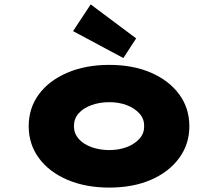

<svg xmlns="http://www.w3.org/2000/svg" viewBox="-20 -840 988 870"><path d="M475 10Q368 10 285 -25.5Q202 -61 156 -124Q110 -187 110 -268Q110 -350 156 -412.5Q202 -475 285 -510.5Q368 -546 475 -546Q583 -546 664.5 -510.5Q746 -475 792 -412.5Q838 -350 838 -268Q838 -187 792 -124Q746 -61 664.5 -25.5Q583 10 475 10ZM475 -160Q519 -160 554.5 -173.5Q590 -187 612 -211.5Q634 -236 633 -268Q634 -301 612 -325.5Q590 -350 554.5 -363.5Q519 -377 475 -377Q431 -377 394 -363.5Q357 -350 336 -326Q315 -302 315 -268Q315 -236 336 -211.5Q357 -187 394 -173.5Q431 -160 475 -160ZM539 -577 311 -699 391 -820 597 -666Z"/></svg>

Font: Lexend Tera Black
Style: Regular
Weight: 900
Version: Version 1.007